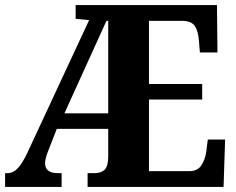

<svg xmlns="http://www.w3.org/2000/svg" viewBox="-20 -734 928 754"><path d="M0 0V-54H9Q32 -54 50 -73.5Q68 -93 87 -133L330 -655L277 -660V-714H832L834 -528H765L761 -576Q758 -613 745 -632Q732 -651 699 -652H565V-404H774V-343H565V-62H724Q755 -62 770 -83.5Q785 -105 790 -138L796 -186H864L858 0H324V-54H350Q378 -54 391.5 -68Q405 -82 405 -121V-228H203L171 -146Q157 -112 157 -93Q157 -54 208 -54H222V0ZM233 -289H405V-652H398Z"/></svg>

Font: Noto Serif Lao Condensed ExtraBold
Style: Regular
Weight: 800
Width: 3
Designer: Monotype Design Team
Foundry: Monotype Imaging Inc.
Version: Version 2.003; ttfautohint (v1.8.4.7-5d5b)